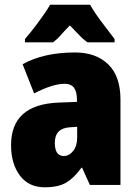

<svg xmlns="http://www.w3.org/2000/svg" viewBox="-20 -786 581 816"><path d="M308 -247V-201Q308 -166 291 -144.5Q274 -123 251 -123Q213 -123 213 -179Q213 -241 277 -245ZM299 -563Q165 -563 76 -513L125 -389Q204 -430 256 -430Q307 -430 307 -363V-353L229 -350Q27 -342 27 -169Q27 -90 64.5 -40Q102 10 170 10Q228 10 261.5 -10Q295 -30 326 -73H329L362 0H492V-363Q492 -462 440 -512.5Q388 -563 299 -563ZM363 -766H193Q176 -736 142.5 -691Q109 -646 86 -620V-606H205Q224 -620 239 -637.5Q254 -655 277 -678Q300 -655 316 -637.5Q332 -620 352 -606H467V-620Q442 -653 412 -692.5Q382 -732 363 -766Z"/></svg>

Font: Noto Sans Display SemiCondensed Black
Style: Regular
Weight: 900
Width: 4
Designer: Monotype Design Team
Foundry: Monotype Imaging Inc.
Version: Version 1.900